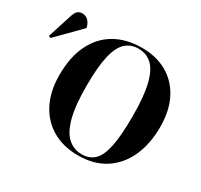

<svg xmlns="http://www.w3.org/2000/svg" viewBox="-286 -946 1215 1162"><g transform="rotate(30 321.0 -365.0)"><path d="M383 14Q279 14 202.5 -31Q126 -76 84.5 -158Q43 -240 43 -352Q43 -478 86 -565.5Q129 -653 208 -698.5Q287 -744 396 -744Q496 -744 570.5 -701.5Q645 -659 687 -578.5Q729 -498 729 -383Q729 -264 688 -174.5Q647 -85 570 -35.5Q493 14 383 14ZM399 -3Q452 -3 486 -35Q520 -67 536 -144.5Q552 -222 552 -358Q552 -495 532 -576.5Q512 -658 473.5 -693.5Q435 -729 379 -729Q326 -729 290 -696Q254 -663 236 -586Q218 -509 218 -376Q218 -238 240 -156.5Q262 -75 303 -39Q344 -3 399 -3ZM-116 -518 -130 -525 -77 -691Q-68 -720 -55.5 -732Q-43 -744 -23 -744Q24 -744 42 -686V-678Z"/></g></svg>

Font: Literata 72pt
Style: Bold
Weight: 700
Designer: Latin by Veronika Burian and Jose Scaglione. Greek by Irene Vlachou. Cyrillic by Vera Evstafieva.
Foundry: TypeTogether
Version: Version 3.002